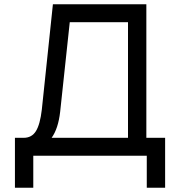

<svg xmlns="http://www.w3.org/2000/svg" viewBox="-20 -730 844 900"><path d="M50 150V-84H91Q129 -84 148.5 -115.5Q168 -147 176 -216L228 -710H666V-84H754V150H668V0H136V150ZM580 -84V-626H307L262 -206Q253 -127 222 -84Z"/></svg>

Font: Geist
Style: Regular
Weight: 400
Designer: Basement.studio, Andrés Briganti, Mateo Zaragoza
Foundry: Basement.studio, Vercel, Andrés Briganti, Guido Ferreyra, Mateo Zaragoza
Version: Version 1.401